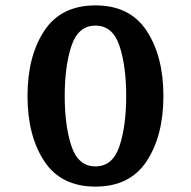

<svg xmlns="http://www.w3.org/2000/svg" viewBox="-20 -682 708 712"><path d="M82 -326Q82 -473 144 -567.5Q206 -662 334 -662Q462 -662 524 -567.5Q586 -473 586 -326Q586 -179 524 -84.5Q462 10 334 10Q206 10 144 -84.5Q82 -179 82 -326ZM448 -326Q448 -437 423 -512Q398 -587 334 -587Q270 -587 245 -512Q220 -437 220 -326Q220 -215 245 -140Q270 -65 334 -65Q398 -65 423 -140Q448 -215 448 -326Z"/></svg>

Font: Andada Pro
Style: Bold
Weight: 700
Designer: Carolina Giovagnoli
Foundry: Huerta Tipografica
Version: Version 3.005; ttfautohint (v1.8.4)